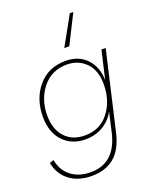

<svg xmlns="http://www.w3.org/2000/svg" viewBox="-184 -876 951 1188"><g transform="rotate(-20 291.0 -281.5)"><path d="M449 -778 353 -587H320L426 -778ZM533 -500H561L443 10Q419 117 361 166Q303 215 210 215Q124 215 66 171.5Q8 128 -7 51L20 41Q34 113 85 152Q136 191 213 191Q374 191 417 5L446 -123Q419 -72 368 -41.5Q317 -11 252 -11Q162 -11 106 -70Q50 -129 50 -232Q50 -350 117.5 -430Q185 -510 299 -510Q386 -510 437.5 -455Q489 -400 490 -314ZM257 -35Q357 -35 415 -110.5Q473 -186 473 -293Q473 -387 423 -436.5Q373 -486 299 -486Q198 -486 138 -411Q78 -336 78 -231Q78 -139 126.5 -87Q175 -35 257 -35Z"/></g></svg>

Font: Elaine Sans ExtraLight
Style: Italic
Weight: 275
Italic angle: -13°
Designer: Wei Huang
Foundry: Wei Huang
Version: Version 2.001;December 24, 2019;FontCreator 12.0.0.2547 64-b